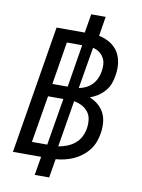

<svg xmlns="http://www.w3.org/2000/svg" viewBox="-101 -911 802 1086"><g transform="rotate(10 300.0 -368.0)"><path d="M176 107 194 0H32L153 -735H315L333 -843H416L398 -731Q433 -724 462.5 -706Q492 -688 509 -660Q526 -632 530.5 -596.5Q535 -561 528 -524Q525 -501 516 -477.5Q507 -454 490 -434.5Q473 -415 451.5 -401Q430 -387 406 -379Q434 -368 456 -349.5Q478 -331 490.5 -306Q503 -281 505.5 -250.5Q508 -220 503 -190Q499 -165 490 -140Q481 -115 464 -93Q447 -71 425 -54Q403 -37 378.5 -26Q354 -15 328.5 -9Q303 -3 277 -1L259 107ZM185 -417H273L313 -662H225ZM336 -420Q357 -424 376.5 -433.5Q396 -443 411 -458.5Q426 -474 435 -494Q444 -514 447 -534Q451 -555 449.5 -576Q448 -597 438 -614Q428 -631 412 -642.5Q396 -654 376 -658ZM216 -74 261 -344H173L128 -74ZM279 -75Q304 -79 328.5 -88.5Q353 -98 373.5 -115Q394 -132 405.5 -155.5Q417 -179 421 -203Q425 -228 422 -253Q419 -278 405 -296.5Q391 -315 369.5 -326.5Q348 -338 323 -342Z"/></g></svg>

Font: Iosevka Aile
Style: Italic
Weight: 400
Italic angle: -9°
Designer: Belleve Invis
Foundry: Belleve Invis
Version: Version 28.0.1; ttfautohint (v1.8.4)